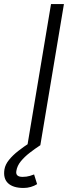

<svg xmlns="http://www.w3.org/2000/svg" viewBox="-78 -720 362 952"><path d="M58 0 175 -700H239L122 0ZM39 212Q-13 212 -38 188.5Q-63 165 -56 120Q-52 96 -33.5 73Q-15 50 12.5 28.5Q40 7 71 -13L122 0Q96 17 70 37Q44 57 25.5 79.5Q7 102 3 128Q-2 157 34 157Q54 157 70.5 152Q87 147 91 145L106 193Q92 202 74.5 207Q57 212 39 212Z"/></svg>

Font: Figtree Light Light
Style: Italic
Weight: 300
Italic angle: -9.5°
Version: Version 2.000